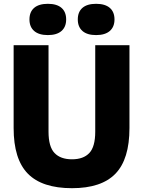

<svg xmlns="http://www.w3.org/2000/svg" viewBox="-20 -977 750 1007"><path d="M357.5 10Q201 10 126.2 -66Q51.5 -142 51.5 -305.5V-740H234.5V-286.5Q234.5 -207.5 266 -174.5Q297.5 -141.5 357.5 -141.5Q417.5 -141.5 448.5 -174.5Q479.5 -207.5 479.5 -286.5V-740H659V-305.5Q659 -142 585.5 -66Q512 10 357.5 10ZM484 -793Q437 -793 412.5 -814.5Q388 -836 388 -875Q388 -914.5 412.5 -935.8Q437 -957 484 -957Q531 -957 555.8 -935.8Q580.5 -914.5 580.5 -875Q580.5 -836 555.8 -814.5Q531 -793 484 -793ZM231 -793Q184 -793 159.2 -814.5Q134.5 -836 134.5 -875Q134.5 -914.5 159.2 -935.8Q184 -957 231 -957Q278 -957 302.5 -935.8Q327 -914.5 327 -875Q327 -836 302.5 -814.5Q278 -793 231 -793Z"/></svg>

Font: Encode Sans SmCnd XBd
Style: Regular
Weight: 800
Width: 4
Designer: Multiple Designers
Foundry: Impallari Type
Version: Version 3.002; ttfautohint (v1.8.3) -l 8 -r 50 -G 200 -x 14 